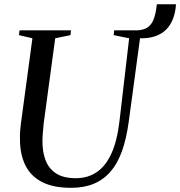

<svg xmlns="http://www.w3.org/2000/svg" viewBox="-20 -888 862 918"><path d="M320.5 10Q234.5 10 180.5 -18Q126.5 -46 101 -98.2Q75.5 -150.5 75.5 -222.5Q75 -239.5 76 -257.2Q77 -275 79.5 -293.5L135 -705L70.5 -720L73.5 -743H319.5L317 -720L244 -705L189 -299Q186.5 -275.5 184.8 -253.2Q183 -231 183 -211Q183 -160.5 198.2 -121Q213.5 -81.5 248.2 -58.8Q283 -36 342.5 -36Q399.5 -36 442.2 -64.8Q485 -93.5 512.8 -154.2Q540.5 -215 551.5 -311L597.5 -705L523.5 -720L526 -743H638.5Q671.5 -745 690 -760.2Q708.5 -775.5 717.2 -802.8Q726 -830 730 -867.5H821.5Q819 -829.5 807.5 -799Q796 -768.5 775 -747.2Q754 -726 722.8 -715Q691.5 -704 649.5 -705L595.5 -306Q584.5 -225 563.2 -165.5Q542 -106 508.2 -67.2Q474.5 -28.5 428 -9.2Q381.5 10 320.5 10Z"/></svg>

Font: Merriweather 120pt
Style: Italic
Weight: 400
Italic angle: -7.8°
Version: Version 2.101